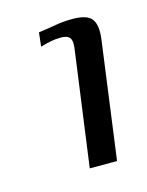

<svg xmlns="http://www.w3.org/2000/svg" viewBox="-58 -574 275 360"><g transform="rotate(-15 79.5 -394.5)"><path d="M74 -255 104 -475Q107 -493 102.5 -499.5Q98 -506 85 -506Q75 -506 65 -504Q55 -502 45 -499L48 -526Q64 -528 80.5 -531Q97 -534 115 -534Q143 -534 152 -522.5Q161 -511 158 -485L127 -255Z"/></g></svg>

Font: Genos
Style: Italic
Weight: 400
Italic angle: -8°
Version: Version 1.010